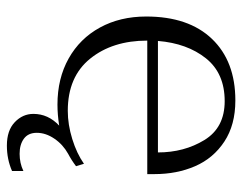

<svg xmlns="http://www.w3.org/2000/svg" viewBox="-93 -454 704 558"><g transform="rotate(90 259.0 -175.0)"><path d="M486 -251H98Q98 -150 150.5 -85Q203 -20 302 -20Q342 -20 384 -33Q426 -46 456 -67L463 -44Q446 -31 427 -21Q400 -6 383 19Q366 44 366 70Q366 95 383 107.5Q400 120 427 120Q454 120 477 109V142Q443 157 403 157Q359 157 335 134Q311 111 311 80Q311 37 345 5Q313 10 284 10Q208 10 150 -22.5Q92 -55 60 -113.5Q28 -172 28 -248Q28 -371 93 -439Q158 -507 272 -507Q343 -507 391.5 -475Q440 -443 463 -390Q486 -337 486 -272ZM423 -282Q423 -358 387 -417Q351 -476 274 -476Q193 -476 149.5 -421.5Q106 -367 99 -282Z"/></g></svg>

Font: Trirong Light
Style: Regular
Weight: 300
Designer: Katatrad Team
Foundry: CadsonDemak
Version: Version 1.001